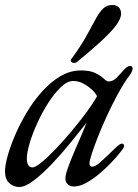

<svg xmlns="http://www.w3.org/2000/svg" viewBox="-20 -731 549 766"><path d="M499 -468Q509 -468 509 -457Q509 -445 492.5 -424Q476 -403 447 -350Q426 -311 406 -267.5Q386 -224 370.5 -184.5Q355 -145 346 -117Q337 -89 337 -80Q337 -66 348 -66Q359 -66 375.5 -80Q392 -94 410.5 -112Q429 -130 444 -144Q459 -158 466 -158Q472 -158 473.5 -154.5Q475 -151 475 -147Q475 -143 461.5 -125.5Q448 -108 426.5 -85Q405 -62 378.5 -39.5Q352 -17 325 -2Q298 13 275 13Q260 13 250.5 4.5Q241 -4 241 -19Q241 -33 250.5 -60Q260 -87 274 -120Q288 -153 302 -185Q316 -217 325 -241Q298 -207 262.5 -163Q227 -119 188.5 -78.5Q150 -38 115.5 -11.5Q81 15 56 15Q34 15 17 -0.5Q0 -16 0 -48Q0 -71 10.5 -109Q21 -147 40.5 -192.5Q60 -238 87 -283Q114 -328 148 -366Q182 -404 221 -427Q260 -450 303 -450Q340 -450 361.5 -439Q383 -428 394.5 -417Q406 -406 413 -406Q431 -406 446 -421.5Q461 -437 474.5 -452.5Q488 -468 499 -468ZM272 -408Q249 -408 223.5 -384Q198 -360 173.5 -322Q149 -284 129.5 -241.5Q110 -199 98.5 -160.5Q87 -122 87 -97Q87 -83 92.5 -73Q98 -63 110 -63Q121 -63 146.5 -84Q172 -105 203.5 -138Q235 -171 267.5 -210Q300 -249 326.5 -285Q353 -321 367 -347Q362 -359 347 -373Q332 -387 312.5 -397.5Q293 -408 272 -408ZM286 -483Q283 -480 277 -480Q264 -480 262 -489Q262 -493 265 -496Q303 -548 325 -588Q347 -628 362 -655.5Q377 -683 391.5 -697Q406 -711 429 -711Q444 -711 453.5 -702Q463 -693 463 -676Q463 -648 419.5 -602Q376 -556 286 -483Z"/></svg>

Font: Sedan
Style: Italic
Weight: 400
Italic angle: -13.8°
Designer: Sebastian Salazar
Foundry: Sebastian Salazar
Version: Version 1.100; ttfautohint (v1.8.4.7-5d5b)